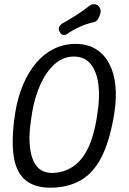

<svg xmlns="http://www.w3.org/2000/svg" viewBox="-20 -882 610 910"><path d="M522 -347Q503 -227 467.5 -150.5Q432 -74 376 -36Q320 2 240 7Q173 11 129.5 -10Q86 -31 64.5 -75.5Q43 -120 40.5 -188.5Q38 -257 52 -347Q64 -421 89.5 -481Q115 -541 151.5 -584Q188 -627 235.5 -650.5Q283 -674 338 -674Q394 -674 434 -649.5Q474 -625 497.5 -580.5Q521 -536 527 -476.5Q533 -417 522 -347ZM128 -320Q108 -193 136.5 -124Q165 -55 243 -63Q320 -71 368.5 -132.5Q417 -194 438 -320L442 -347Q454 -420 446.5 -480.5Q439 -541 410.5 -577.5Q382 -614 330 -614Q279 -614 238.5 -577.5Q198 -541 171 -480.5Q144 -420 132 -347ZM298 -721Q287 -714 277.5 -717Q268 -720 263 -731L262 -733Q256 -744 260 -753.5Q264 -763 276 -771Q308 -789 340.5 -809.5Q373 -830 406 -856Q418 -864 431.5 -861.5Q445 -859 452 -846L455 -840Q459 -832 455.5 -818Q452 -804 444.5 -792Q437 -780 428 -778Q388 -769 355 -753.5Q322 -738 298 -721Z"/></svg>

Font: Winky Sans Light
Style: Italic
Weight: 300
Italic angle: -8.97852°
Designer: Simon Atzbach
Foundry: typofactur
Version: Version 1.205